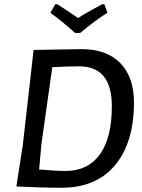

<svg xmlns="http://www.w3.org/2000/svg" viewBox="-20 -877 667 903"><path d="M471 -857 485 -817Q421 -776 357 -722H333Q278 -772 217 -817L240 -857H250Q316 -814 347 -792Q368 -806 411 -830Q454 -854 460 -857ZM363 -646Q481 -646 545.5 -580.5Q610 -515 610 -395Q610 -207 521.5 -100.5Q433 6 269 6Q170 6 58 0H57L87 -193L138 -642H139ZM175 -201 164 -80Q239 -73 289 -73Q393 -73 449.5 -150.5Q506 -228 506 -378Q506 -565 352 -565Q298 -565 226 -561Z"/></svg>

Font: Alegreya Sans Medium
Style: Italic
Weight: 500
Italic angle: -7°
Designer: Juan Pablo del Peral
Foundry: Huerta Tipografica
Version: Version 2.007